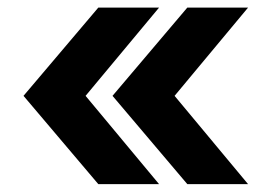

<svg xmlns="http://www.w3.org/2000/svg" viewBox="-20 -544 690 494"><path d="M232.9 -70.3 40.5 -297.4 232.9 -524.4H389.2L200.2 -297.4L389.2 -70.3ZM461.9 -70.3 269.5 -297.4 461.9 -524.4H618.2L429.2 -297.4L618.2 -70.3Z"/></svg>

Font: Inter 18pt
Style: Bold
Weight: 700
Designer: Rasmus Andersson
Foundry: rsms
Version: Version 4.001;git-66647c0bb